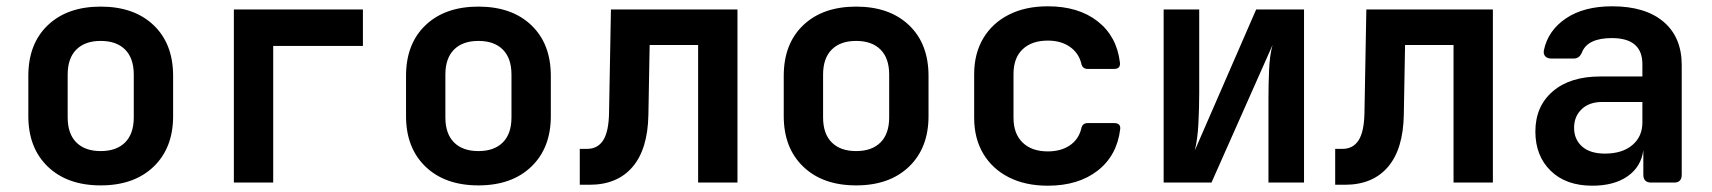

<svg xmlns="http://www.w3.org/2000/svg" viewBox="-20 -580 5440 610"><path d="M300 9Q194 9 132 -50.5Q70 -110 70 -211V-339Q70 -441 132 -500Q194 -559 300 -559Q406 -559 468 -500Q530 -441 530 -339V-211Q530 -110 468 -50.5Q406 9 300 9ZM300 -100Q350 -100 377.5 -127.5Q405 -155 405 -207V-343Q405 -395 377.5 -422.5Q350 -450 300 -450Q250 -450 222.5 -422.5Q195 -395 195 -343V-207Q195 -155 222.5 -127.5Q250 -100 300 -100Z M723 0V-550H1133V-434H848V0Z M1500 9Q1394 9 1332 -50.5Q1270 -110 1270 -211V-339Q1270 -441 1332 -500Q1394 -559 1500 -559Q1606 -559 1668 -500Q1730 -441 1730 -339V-211Q1730 -110 1668 -50.5Q1606 9 1500 9ZM1500 -100Q1550 -100 1577.5 -127.5Q1605 -155 1605 -207V-343Q1605 -395 1577.5 -422.5Q1550 -450 1500 -450Q1450 -450 1422.5 -422.5Q1395 -395 1395 -343V-207Q1395 -155 1422.5 -127.5Q1450 -100 1500 -100Z M1822 7V-107H1845Q1879 -107 1896.5 -134.5Q1914 -162 1915 -222L1921 -550H2323V0H2198V-437H2044L2040 -215Q2038 -106 1989.5 -49.5Q1941 7 1853 7Z M2700 9Q2594 9 2532 -50.5Q2470 -110 2470 -211V-339Q2470 -441 2532 -500Q2594 -559 2700 -559Q2806 -559 2868 -500Q2930 -441 2930 -339V-211Q2930 -110 2868 -50.5Q2806 9 2700 9ZM2700 -100Q2750 -100 2777.5 -127.5Q2805 -155 2805 -207V-343Q2805 -395 2777.5 -422.5Q2750 -450 2700 -450Q2650 -450 2622.5 -422.5Q2595 -395 2595 -343V-207Q2595 -155 2622.5 -127.5Q2650 -100 2700 -100Z M3309 10Q3238 10 3185.5 -16.5Q3133 -43 3104 -91.5Q3075 -140 3075 -206V-344Q3075 -410 3104 -458.5Q3133 -507 3185.5 -533.5Q3238 -560 3309 -560Q3406 -560 3467 -512.5Q3528 -465 3538 -382Q3541 -361 3519 -361H3436Q3418 -361 3415 -380Q3406 -413 3378 -432Q3350 -451 3309 -451Q3258 -451 3229 -423.5Q3200 -396 3200 -345V-206Q3200 -155 3229 -127Q3258 -99 3309 -99Q3350 -99 3378 -117.5Q3406 -136 3415 -170Q3418 -189 3436 -189H3519Q3541 -189 3539 -170Q3529 -86 3467.5 -38Q3406 10 3309 10Z M3677 0V-550H3790V-284Q3790 -239 3787.5 -188.5Q3785 -138 3776 -102L3971 -550H4123V0H4010V-267Q4010 -311 4012 -358Q4014 -405 4023 -437L3829 0Z M4222 7V-107H4245Q4279 -107 4296.5 -134.5Q4314 -162 4315 -222L4321 -550H4723V0H4598V-437H4444L4440 -215Q4438 -106 4389.5 -49.5Q4341 7 4253 7Z M5039 10Q4955 10 4906.5 -37.5Q4858 -85 4858 -162Q4858 -242 4913 -289.5Q4968 -337 5064 -337H5198V-376Q5198 -459 5101 -459Q5026 -459 5007 -416Q4999 -394 4980 -394H4909Q4896 -394 4889.5 -401Q4883 -408 4885 -420Q4898 -483 4955 -521.5Q5012 -560 5102 -560Q5207 -560 5265 -511Q5323 -462 5323 -373V-25Q5323 0 5299 0H5226Q5201 0 5201 -25V-103Q5194 -50 5151 -20Q5108 10 5039 10ZM5079 -92Q5134 -92 5166 -119Q5198 -146 5198 -191V-256H5070Q5029 -256 5005 -233Q4981 -210 4981 -174Q4981 -137 5006.5 -114.5Q5032 -92 5079 -92Z"/></svg>

Font: Pitagon Sans Mono
Style: Bold
Weight: 700
Monospace: yes
Designer: Travis Tran
Foundry: Pitagon
Version: Version 1.001; ttfautohint (v1.8.4.7-5d5b);gftools[0.9.26]